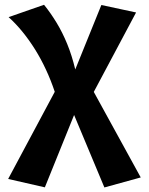

<svg xmlns="http://www.w3.org/2000/svg" viewBox="-20 -568 640 824"><path d="M169 -547.5Q198 -511.5 223 -470.2Q248 -429 268.2 -379.8Q288.5 -330.5 303 -270L382.5 -173.5L584 193.5L428 236.5L298 -74.5L215 -174Q198.5 -223.5 177.2 -269.2Q156 -315 130.5 -355.8Q105 -396.5 76.5 -431.5Q48 -466.5 17 -494.5ZM415 -546.5 564 -514.5 382.5 -173.5 298 -74.5 172.5 236 15 200 215 -174 303 -270Z"/></svg>

Font: Fira Code Light
Style: Bold
Weight: 700
Monospace: yes
Version: Version 5.002